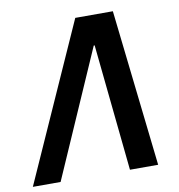

<svg xmlns="http://www.w3.org/2000/svg" viewBox="-109 -773 788 845"><g transform="rotate(-10 285.0 -350.0)"><path d="M451 -700H283L-30 0H94L342 -566H346L404 0H530Z"/></g></svg>

Font: CommitMono
Style: Bold Italic
Weight: 700
Monospace: yes
Designer: Eigil Nikolajsen
Foundry: Eigil Nikolajsen
Version: Version 1.143